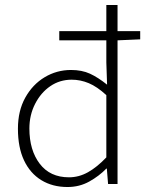

<svg xmlns="http://www.w3.org/2000/svg" viewBox="-20 -739 602 771"><path d="M251 12Q191 12 146 -15.5Q101 -43 76.5 -95Q52 -147 52 -222Q52 -294 81.5 -347Q111 -400 159.5 -429Q208 -458 265 -458Q309 -458 341.5 -443Q374 -428 410 -399L407 -488V-719H452V0H414L409 -62H407Q378 -32 338.5 -10Q299 12 251 12ZM257 -27Q297 -27 333.5 -47.5Q370 -68 407 -107V-357Q370 -391 336.5 -405Q303 -419 268 -419Q220 -419 182 -393Q144 -367 121 -322Q98 -277 98 -223Q98 -136 139.5 -81.5Q181 -27 257 -27ZM218 -577V-614H543V-581L451 -577Z"/></svg>

Font: Mada Light
Style: Regular
Weight: 300
Designer: Khaled Hosny
Version: Version 1.5